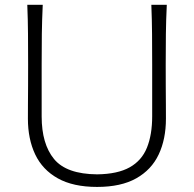

<svg xmlns="http://www.w3.org/2000/svg" viewBox="-20 -752 791 783"><path d="M376 10.3Q473.6 10.3 535.6 -24.7Q597.7 -59.6 627.2 -122.1Q656.7 -184.6 656.7 -268.1Q656.7 -290 656.5 -325Q656.2 -359.9 656 -402.1Q655.8 -444.3 655.8 -488.3Q655.8 -556.2 656.5 -613.3Q657.2 -670.4 660.2 -732.4H597.2Q599.6 -670.4 600.1 -613.3Q600.6 -556.2 600.6 -488.3V-277.8Q600.6 -202.6 579.3 -149.9Q558.1 -97.2 508.8 -69.6Q459.5 -42 376 -41Q251 -42 200.4 -103.5Q149.9 -165 149.9 -276.9V-488.3Q149.9 -556.2 150.6 -613.3Q151.4 -670.4 154.3 -732.4H91.3Q93.8 -670.4 94.2 -613.3Q94.7 -556.2 94.7 -488.3Q94.7 -444.3 94.5 -402.1Q94.2 -359.9 94 -325Q93.8 -290 93.8 -268.1Q93.8 -185.1 123.5 -122.3Q153.3 -59.6 215.8 -24.7Q278.3 10.3 376 10.3Z"/></svg>

Font: Pinar-VF-FD
Style: Regular
Weight: 300
Designer: Amin Abedi
Version: Version 3.0